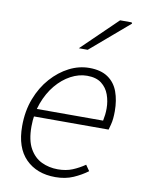

<svg xmlns="http://www.w3.org/2000/svg" viewBox="-83 -782 638 853"><g transform="rotate(10 235.5 -356.0)"><path d="M226 12Q142 12 92 -38.5Q42 -89 42 -186Q42 -254 63.5 -310Q85 -366 121 -406.5Q157 -447 201 -469.5Q245 -492 292 -492Q344 -492 376 -470Q408 -448 422 -409.5Q436 -371 436 -322Q436 -305 434.5 -289.5Q433 -274 429.5 -261Q426 -248 423 -237H75L82 -272H392Q395 -287 396.5 -300Q398 -313 398 -328Q398 -360 387.5 -389.5Q377 -419 353 -437.5Q329 -456 288 -456Q251 -456 214.5 -436.5Q178 -417 148.5 -381.5Q119 -346 101 -297Q83 -248 83 -191Q83 -129 103.5 -92.5Q124 -56 157.5 -40Q191 -24 231 -24Q268 -24 297 -36Q326 -48 352 -66L370 -40Q342 -19 306.5 -3.5Q271 12 226 12ZM230 -570 389 -724H441L444 -719L270 -570Z"/></g></svg>

Font: Source Sans 3 Light
Style: Italic
Weight: 300
Italic angle: -11°
Designer: Paul D. Hunt
Foundry: Adobe
Version: Version 3.046;hotconv 1.0.118;makeotfexe 2.5.65603